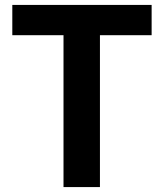

<svg xmlns="http://www.w3.org/2000/svg" viewBox="-20 -760 665 780"><path d="M238 0V-617H30V-740H596V-617H386V0Z"/></svg>

Font: Noto Sans Korean Bold
Style: Bold
Weight: 700
Designer: Ryoko NISHIZUKA  (kana & ideographs); Paul D. Hunt (Latin, Greek & Cyrillic); Wenlong ZHANG  (bopomofo); Sandoll Communi
Foundry: Adobe Systems Incorporated
Version: Version 1.000;PS 1;hotconv 1.0.78;makeotf.lib2.5.61930